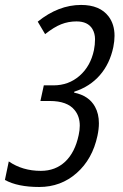

<svg xmlns="http://www.w3.org/2000/svg" viewBox="-54 -744 495 774"><path d="M272.9 -724.1Q348.6 -724.1 383.8 -677.7Q407.7 -646 407.7 -599.6Q407.7 -578.6 402.8 -554.2Q388.7 -486.8 348.4 -440.7Q308.1 -394.5 245.6 -374.5L244.6 -370.6Q304.7 -358.4 329.1 -313.5Q344.7 -285.2 344.7 -247.1Q344.7 -224.1 338.9 -196.8Q318.8 -102.5 255.1 -46.4Q191.4 9.8 104.2 9.8Q17.1 9.8 -34.2 -18.6L-18.6 -93.3Q36.6 -55.2 110.8 -55.2Q169.4 -55.2 209 -92.5Q248.5 -129.9 263.2 -199.7Q267.6 -219.7 267.6 -237.3Q267.6 -274.9 247.1 -299.8Q217.8 -336.9 146.5 -336.9H108.9L122.6 -399.9H161.6Q222.7 -399.9 266.8 -438.5Q311 -477.1 324.7 -542Q329.1 -563.5 329.1 -586.2Q329.1 -608.9 318.4 -627.4Q299.8 -657.7 254.4 -657.7Q221.7 -657.7 192.6 -646.2Q163.6 -634.8 127.9 -606.4L98.1 -656.7Q181.6 -724.1 272.9 -724.1Z"/></svg>

Font: Open Sans Hebrew Condensed
Style: Italic
Weight: 400
Width: 3
Italic angle: -12°
Foundry: Ascender Corporation, Yanek Iontef
Version: Version 2.001;PS 002.001;hotconv 1.0.70;makeotf.lib2.5.58329